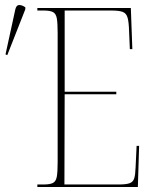

<svg xmlns="http://www.w3.org/2000/svg" viewBox="-20 -746 575 766"><path d="M129 0V-10H154Q179 -10 191 -16Q203 -22 206.5 -40.5Q210 -59 210 -98V-616Q210 -655 206.5 -673.5Q203 -692 191 -698Q179 -704 154 -704H129V-714H502L508 -550H498L495 -621Q494 -658 489 -675.5Q484 -693 469.5 -698.5Q455 -704 424 -704H238V-380H444V-370H238L237 -10H453Q483 -10 497 -15Q511 -20 515.5 -34.5Q520 -49 521 -79L525 -164H535L530 0ZM9 -526 2 -529 41 -708Q45 -726 56.5 -726Q68 -726 81 -717V-709Z"/></svg>

Font: Noto Serif Display Condensed Thin
Style: Regular
Weight: 100
Width: 3
Designer: Monotype Design Team
Foundry: Monotype Imaging Inc.
Version: Version 2.009